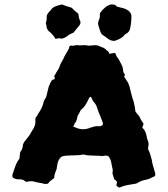

<svg xmlns="http://www.w3.org/2000/svg" viewBox="-20 -812 758 868"><path d="M574 -743Q575 -713 568 -682Q565 -669 553 -661Q551 -660 548 -658.5Q545 -657 543 -654Q537 -646 528 -640.5Q519 -635 509 -631Q506 -630 503 -629Q500 -628 498 -627Q488 -627 480.5 -630Q473 -633 468 -637Q461 -642 454.5 -647Q448 -652 440 -657Q434 -666 431 -677.5Q428 -689 424 -700Q423 -706 424 -713Q427 -721 430 -729.5Q433 -738 431 -746Q431 -753 436 -758Q445 -770 456 -779Q467 -788 482 -792Q487 -792 491.5 -791.5Q496 -791 500 -790L509 -782Q517 -780 525 -778Q533 -776 541 -774Q552 -770 561 -763.5Q570 -757 574 -743ZM343 -716Q346 -705 338 -696Q331 -687 324.5 -679.5Q318 -672 313 -665Q305 -661 298 -658Q291 -655 286 -650Q273 -640 258 -637Q251 -640 244.5 -639Q238 -638 231 -636Q225 -648 214 -659Q210 -664 205 -667.5Q200 -671 197 -675Q191 -683 190.5 -691.5Q190 -700 187 -707Q189 -712 189.5 -716.5Q190 -721 191 -726Q191 -730 191 -735Q191 -740 192 -744Q197 -754 204.5 -761Q212 -768 216 -775Q227 -783 238 -786Q249 -789 260 -792Q265 -790 270.5 -788Q276 -786 281 -784Q286 -783 291.5 -781Q297 -779 304 -777Q311 -770 318 -763.5Q325 -757 334 -750Q335 -745 335.5 -740.5Q336 -736 337 -731Q339 -724 343 -716ZM682 -28Q682 -25 682 -22Q682 -19 679 -15Q675 -13 669 -10.5Q663 -8 658 -5Q652 -2 645.5 -1Q639 0 633 2Q623 4 613.5 8.5Q604 13 596 18Q576 21 557 24.5Q538 28 520 36Q514 35 507 28Q506 23 507 19.5Q508 16 509 12Q508 7 504 4Q500 1 496 -2Q494 -8 492.5 -14Q491 -20 489 -26Q488 -30 489 -34.5Q490 -39 490 -44Q486 -58 483.5 -74.5Q481 -91 471 -105Q464 -110 452 -108Q448 -107 443 -106.5Q438 -106 434 -107Q430 -108 426 -108Q422 -108 417 -108Q403 -109 388.5 -109Q374 -109 360 -113H353Q339 -110 323.5 -110Q308 -110 293 -109Q274 -109 261 -105Q253 -101 248.5 -93.5Q244 -86 241 -77Q240 -73 239.5 -69.5Q239 -66 238 -61Q237 -58 237 -55Q237 -52 236 -48Q232 -38 228.5 -28Q225 -18 225 -7Q220 -3 216 -0.5Q212 2 208 6Q205 8 202 12Q199 16 197 18Q183 22 173 17Q163 15 153.5 13.5Q144 12 135 9Q119 5 101 10Q96 10 93 7Q90 4 84 1Q75 -2 63 -1.5Q51 -1 38 -9Q35 -14 36 -22Q42 -41 49 -60Q56 -79 68 -95Q69 -103 69.5 -110Q70 -117 71 -124Q76 -130 79 -136.5Q82 -143 83 -151Q83 -163 94 -176Q100 -184 107 -192.5Q114 -201 118 -209Q126 -221 132.5 -233Q139 -245 140 -259V-278Q144 -283 147.5 -288.5Q151 -294 154 -300Q162 -311 168 -323.5Q174 -336 177 -350Q178 -357 185 -367Q188 -370 190 -378Q192 -389 195 -399Q198 -409 200 -419Q203 -427 206.5 -435Q210 -443 216 -451Q218 -451 224 -453Q227 -453 227 -455Q227 -458 227 -461Q227 -464 225 -468Q227 -470 228 -472.5Q229 -475 230 -476Q235 -486 241 -494.5Q247 -503 250 -513Q252 -521 257.5 -530Q263 -539 267 -547Q269 -552 271.5 -557.5Q274 -563 277 -567Q282 -575 287.5 -584.5Q293 -594 294 -603Q299 -607 303.5 -606Q308 -605 312 -605Q315 -606 319 -607Q323 -608 327 -608Q340 -606 352.5 -607.5Q365 -609 378 -606Q383 -605 389 -606Q395 -607 400 -607Q415 -609 425 -605Q432 -602 438 -599.5Q444 -597 450 -595Q453 -593 456 -590.5Q459 -588 462 -585L473 -576Q472 -576 471.5 -575Q471 -574 471 -574Q473 -573 473.5 -571Q474 -569 475 -569Q481 -570 487.5 -571Q494 -572 500 -573Q504 -566 506.5 -559Q509 -552 515 -547Q522 -534 529 -520.5Q536 -507 537 -491Q537 -486 540 -482Q543 -478 545 -473Q544 -472 543.5 -470Q543 -468 541 -466L559 -438Q567 -420 570 -402Q573 -392 575.5 -381Q578 -370 582 -359Q584 -355 585 -350Q586 -345 587 -340Q589 -333 590 -325Q591 -317 592 -308Q594 -306 596.5 -302.5Q599 -299 601 -296Q610 -288 614 -277Q620 -265 629 -253Q628 -249 626.5 -244Q625 -239 623 -235Q631 -228 635 -220Q639 -212 641 -204Q642 -199 643.5 -193.5Q645 -188 646 -182Q651 -172 652 -161Q651 -155 650.5 -149.5Q650 -144 649 -139Q655 -127 659 -115Q663 -103 666 -90Q668 -74 673 -58.5Q678 -43 682 -28ZM445 -253Q445 -258 443 -262Q439 -273 434.5 -284.5Q430 -296 425 -307Q422 -318 417.5 -329.5Q413 -341 405 -350Q401 -354 398.5 -359Q396 -364 394 -369Q394 -371 391 -374Q387 -374 384 -371Q377 -356 368.5 -341Q360 -326 346 -316Q342 -308 338.5 -301Q335 -294 331 -288Q328 -277 327 -271.5Q326 -266 321 -258Q318 -256 315.5 -249Q313 -242 311 -240Q313 -238 315 -238Q317 -237 318.5 -237Q320 -237 321 -236Q354 -220 389 -235Q398 -238 408.5 -240.5Q419 -243 430 -241Q432 -241 434.5 -242Q437 -243 439 -244Q442 -244 444 -248Q446 -252 445 -253Z"/></svg>

Font: Daruma Drop One
Style: Regular
Weight: 400
Designer: Maniackers Design
Version: Version 1.000